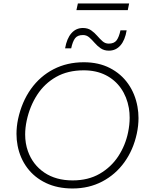

<svg xmlns="http://www.w3.org/2000/svg" viewBox="-20 -1088 858 1118"><path d="M402.5 9.5Q314.5 9.5 247.5 -22.5Q180.5 -54.5 138.5 -110.8Q96.5 -167 82.5 -240Q76 -273.5 76 -308.5Q76 -350 85 -394Q107 -495.5 160.2 -570Q213.5 -644.5 292 -685Q370.5 -725.5 468 -725.5Q554.5 -725.5 620 -691.8Q685.5 -658 726.2 -600Q767 -542 780.5 -467Q786.5 -434.5 786.5 -400.5Q786.5 -356 776.5 -309.5Q756 -215 704.2 -143.2Q652.5 -71.5 575.2 -31Q498 9.5 402.5 9.5ZM403 -37.5Q493.5 -37.5 560.2 -76Q627 -114.5 668.8 -178.2Q710.5 -242 726 -318Q735 -362 735 -402.5Q735 -431.5 730.5 -458.5Q719 -524 684.5 -573.5Q650 -623 595 -650.8Q540 -678.5 467.5 -678.5Q375 -678.5 307.2 -640.2Q239.5 -602 196.5 -535.8Q153.5 -469.5 135.5 -386Q126.5 -343.5 126.5 -305Q126.5 -253 142.5 -208Q170.5 -129 238 -83.2Q305.5 -37.5 403 -37.5ZM614 -793Q586 -793 566.2 -806.8Q546.5 -820.5 531 -838.5Q515.5 -856.5 499.8 -870.2Q484 -884 463.5 -884Q431.5 -884 417.2 -865.2Q403 -846.5 394.5 -806.5H359Q369 -864 395.8 -894.5Q422.5 -925 463 -925Q491.5 -925 511 -911.2Q530.5 -897.5 546 -879.5Q561.5 -861.5 577 -847.8Q592.5 -834 613 -834Q644.5 -834 658.8 -853Q673 -872 681.5 -911.5H717.5Q708 -854 681.2 -823.5Q654.5 -793 614 -793ZM425 -1029 433.5 -1068H732L724 -1029Z"/></svg>

Font: Heraclito ExtraLight
Style: Italic
Weight: 200
Italic angle: -12°
Designer: Kostas Bartsokas (font) & Cristiano Sobral (main changes)
Foundry: Kostas Bartsokas (font) & Cristiano Sobral (main changes)
Version: Version 1.00;July 8, 2020;FontCreator 13.0.0.2655 64-bit